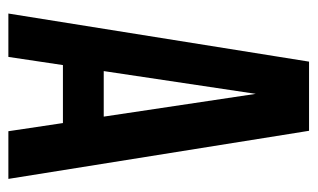

<svg xmlns="http://www.w3.org/2000/svg" viewBox="-166 -574 740 447"><g transform="rotate(90 203.5 -350.0)"><path d="M396 0H285L266 -127H131L112 0H11L123 -700H284ZM145 -222H251L198 -576Z"/></g></svg>

Font: Bebas Neue
Style: Regular
Weight: 400
Designer: Ryoichi Tsunekawa
Foundry: Ryoichi Tsunekawa
Version: Version 1.300